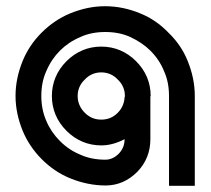

<svg xmlns="http://www.w3.org/2000/svg" viewBox="-20 -564 678 618"><path d="M359 -201C344 -186 327 -179 306 -179C285 -179 268 -186 253 -201C238 -216 230 -234 230 -255C230 -276 238 -294 253 -308C267 -323 285 -331 306 -331C327 -331 345 -323 359 -308C374 -294 382 -276 382 -255V-253L381 -252V-251C380 -231 372 -214 359 -201ZM584 -368C570 -403 549 -433 522 -459C496 -486 466 -507 431 -521C395 -536 357 -544 318 -544C280 -544 243 -536 206 -521C172 -507 141 -486 114 -459C87 -432 67 -402 53 -368C38 -331 30 -294 30 -255C30 -217 38 -180 53 -143C67 -109 88 -78 115 -51C142 -24 172 -4 206 10C243 25 281 33 320 33C359 33 393 18 422 -11C450 -40 464 -75 464 -116V-251V-254L465 -255C465 -298 449 -336 418 -367C387 -398 349 -414 306 -414C263 -414 225 -398 194 -367C163 -336 147 -298 147 -255C147 -212 163 -174 194 -143C225 -112 263 -96 306 -96C331 -96 356 -103 381 -116C381 -98 375 -83 363 -70C350 -57 336 -50 319 -50C290 -50 263 -55 239 -66C214 -76 192 -91 173 -110C154 -129 139 -151 129 -175C118 -200 113 -227 113 -255C113 -284 118 -311 129 -335C140 -361 155 -383 173 -401C191 -419 213 -434 239 -445C263 -456 290 -461 319 -461C348 -461 375 -456 399 -445C425 -433 447 -418 464 -401C483 -382 498 -360 508 -335C519 -311 524 -284 524 -255V34H607V-255C607 -294 599 -331 584 -368Z"/></svg>

Font: Kunika
Style: Regular
Weight: 400
Designer: Leo Kuroshita
Foundry: kurogedelic
Version: Version 1.000;PS 001.000;hotconv 1.0.88;makeotf.lib2.5.64775